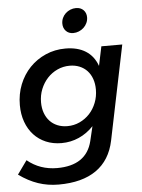

<svg xmlns="http://www.w3.org/2000/svg" viewBox="-68 -798 769 1043"><g transform="rotate(-5 317.0 -276.5)"><path d="M209.5 197Q150.5 197 98 179.2Q45.5 161.5 -6.5 124L46.5 50Q81 78.5 121.8 92.8Q162.5 107 208.5 107Q288.5 107 336.5 74.5Q384.5 42 400.5 -23L419.5 -103Q384 -65.5 339.5 -45.8Q295 -26 244.5 -26Q198 -26 159.8 -42.2Q121.5 -58.5 94 -88.2Q66.5 -118 51.5 -159.5Q36.5 -201 36.5 -251Q36.5 -311.5 57.2 -363.5Q78 -415.5 114.8 -453.8Q151.5 -492 201.5 -514Q251.5 -536 309.5 -536Q376 -536 420 -508.2Q464 -480.5 483.5 -426L505.5 -531H619.5L513.5 -16Q491.5 89.5 414.8 143.2Q338 197 209.5 197ZM284.5 -115Q320 -115 351.2 -129.5Q382.5 -144 405.8 -169Q429 -194 442.2 -227.8Q455.5 -261.5 455.5 -300Q455.5 -332 446.2 -358Q437 -384 419.8 -402.5Q402.5 -421 378.2 -431Q354 -441 324.5 -441Q289 -441 257.5 -426.5Q226 -412 202.8 -386.8Q179.5 -361.5 166 -328Q152.5 -294.5 152.5 -256Q152.5 -224 162 -198Q171.5 -172 188.8 -153.5Q206 -135 230.5 -125Q255 -115 284.5 -115ZM386 -750Q411.5 -750 426.8 -734.5Q442 -719 442 -695Q442 -678.5 435.2 -664Q428.5 -649.5 417.2 -639Q406 -628.5 391 -622.2Q376 -616 360 -616Q335 -616 320 -632Q305 -648 305 -672Q305 -688.5 311.5 -702.8Q318 -717 329.2 -727.5Q340.5 -738 355.2 -744Q370 -750 386 -750Z"/></g></svg>

Font: Argentum Sans
Style: Italic
Weight: 400
Italic angle: -11.3099°
Designer: Julieta Ulanovsky, Owen Earl, Rasmus Andersson, Cristiano Sobral
Foundry: The Argentum Sans Project Authors
Version: Version 3.131; ttfautohint (v1.8.4.7-5d5b-dirty)